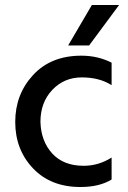

<svg xmlns="http://www.w3.org/2000/svg" viewBox="-20 -739 511 769"><path d="M337 -557H253L348 -719H457ZM302 10Q183 10 112 -65Q41 -140 41 -250.5Q41 -361 112.5 -438.5Q184 -516 306 -516Q372 -516 427 -488V-398Q378 -429 307.5 -429Q237 -429 189.5 -379Q142 -329 142 -251Q144 -174 189 -124.5Q234 -75 315 -75Q375 -75 427 -108V-20Q378 10 302 10Z"/></svg>

Font: Hind Jalandhar Medium
Style: Regular
Weight: 500
Designer: Namrata Goyal
Foundry: Indian Type Foundry
Version: Version 0.702;PS 1.0;hotconv 1.0.81;makeotf.lib2.5.63406